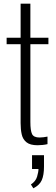

<svg xmlns="http://www.w3.org/2000/svg" viewBox="-20 -783 303 1043"><path d="M184 6Q144 6 124 -10Q104 -26 98 -53Q92 -80 92 -114V-543H16V-578H92V-763H145V-578H243V-543H145V-121Q145 -74 154 -55Q163 -36 195 -36Q205 -36 216.5 -37.5Q228 -39 238 -41V0Q226 3 211 4.5Q196 6 184 6ZM161 240 148 219Q174 202 181.5 176.5Q189 151 189 135H154V60H219V122Q219 168 207 195.5Q195 223 161 240Z"/></svg>

Font: Oswald ExtraLight
Style: Regular
Weight: 250
Designer: Vernon Adams
Foundry: Vernon Adams
Version: Version 4.100; ttfautohint (v1.8.1.43-b0c9)